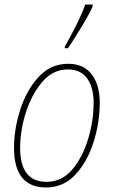

<svg xmlns="http://www.w3.org/2000/svg" viewBox="-20 -819 502 849"><path d="M184 10Q261 10 314 -47.5Q367 -105 394 -191.5Q421 -278 421 -363Q421 -445 385 -491Q349 -537 282 -537Q204 -537 150.5 -478.5Q97 -420 69.5 -334Q42 -248 42 -165Q42 10 184 10ZM186 -15Q69 -15 69 -165Q69 -242 94.5 -322Q120 -402 167 -457Q214 -512 280 -512Q337 -512 365.5 -472Q394 -432 394 -364Q394 -286 370 -205.5Q346 -125 300 -70Q254 -15 186 -15ZM266 -606H281Q302 -637 338 -696Q374 -755 389 -789L390 -799H357Q342 -757 315 -703.5Q288 -650 267 -614Z"/></svg>

Font: Noto Sans UI SemiCondensed Thin
Style: Italic
Weight: 250
Width: 4
Italic angle: -12°
Designer: Monotype Design Team
Foundry: Monotype Imaging Inc.
Version: Version 1.901